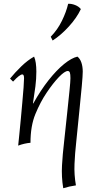

<svg xmlns="http://www.w3.org/2000/svg" viewBox="-20 -754 521 1014"><path d="M76 15Q78 -6 82 -43.5Q86 -81 90 -126Q94 -171 98 -214.5Q102 -258 104.5 -292Q107 -326 107 -341Q107 -361 98 -361Q84 -361 49 -323L33 -339Q59 -371 92.5 -403.5Q126 -436 160 -455Q166 -442 169 -421.5Q172 -401 172 -376Q172 -337 167 -298Q162 -259 154 -208H156Q195 -278 237 -331Q279 -384 318.5 -416Q358 -448 389 -455Q403 -444 410 -423Q417 -402 417 -376Q417 -355 412 -300Q407 -245 399 -167Q391 -89 382 2Q376 55 373.5 112Q371 169 381 225Q346 230 314 240Q304 180 307.5 119Q311 58 318 0Q327 -83 334.5 -154.5Q342 -226 347 -275Q352 -324 352 -341Q352 -362 349 -370.5Q346 -379 338 -379Q322 -379 291.5 -347.5Q261 -316 226 -264Q193 -215 167 -152Q141 -89 141 0Q108 3 76 15ZM340 -734Q357 -735 376.5 -727.5Q396 -720 407 -706Q386 -661 344.5 -615Q303 -569 258 -540L248 -560Q284 -597 307 -644Q330 -691 340 -734Z"/></svg>

Font: Bona Nova SC
Style: Italic
Weight: 400
Italic angle: -4°
Designer: Mateusz Machalski
Foundry: Capitalics
Version: Version 4.001; ttfautohint (v1.8.4.7-5d5b)